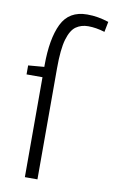

<svg xmlns="http://www.w3.org/2000/svg" viewBox="-86 -796 501 842"><g transform="rotate(10 164.5 -375.0)"><path d="M143 -495V0H87V-445H16V-485L87 -491V-498Q87 -616 119.5 -683Q152 -750 233 -750Q258 -750 281 -746Q304 -742 329 -734L320 -688Q281 -700 246 -700Q215 -700 192 -684Q169 -668 156 -624Q143 -580 143 -495Z"/></g></svg>

Font: Georama SemiCondensed Light
Style: Regular
Weight: 300
Width: 4
Designer: Jean-Baptiste Levee
Foundry: Production Type
Version: Version 1.000